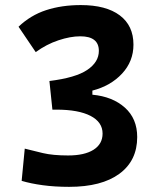

<svg xmlns="http://www.w3.org/2000/svg" viewBox="-20 -723 626 753"><path d="M251 9.8Q194.8 9.8 147.9 3.4Q101.1 -2.9 64.9 -13.7L77.1 -140.1Q108.9 -131.8 148.2 -122.6Q187.5 -113.3 247.1 -113.3Q311.5 -113.3 346.9 -135.7Q382.3 -158.2 382.3 -199.2Q382.3 -244.1 335 -268.6Q287.6 -293 201.2 -293H185.5L173.8 -405.3Q276.4 -418 322 -448.7Q367.7 -479.5 367.7 -523.4Q367.7 -580.6 294.9 -580.6Q255.9 -580.6 209 -564.9Q162.1 -549.3 120.1 -518.6L52.7 -618.2Q99.6 -663.1 160.6 -683.1Q221.7 -703.1 296.9 -703.1Q396 -703.1 449.7 -662.8Q503.4 -622.6 503.4 -547.9Q503.4 -482.4 458.7 -434.3Q414.1 -386.2 342.3 -367.7V-351.6Q421.4 -344.2 469.7 -301Q518.1 -257.8 518.1 -185.5Q518.1 -92.8 448.2 -41.5Q378.4 9.8 251 9.8Z"/></svg>

Font: Caskaydia Cove
Style: Bold
Weight: 700
Monospace: yes
Designer: Aaron Bell
Foundry: Saja Typeworks
Version: Version 4.300; ttfautohint (v1.8.3)